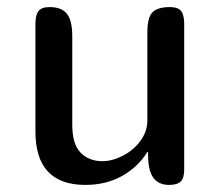

<svg xmlns="http://www.w3.org/2000/svg" viewBox="-20 -522 620 542"><path d="M269 -67Q297 -67 327 -82.5Q357 -98 376.5 -124.5Q396 -151 396 -182V-430Q396 -473 410.5 -487.5Q425 -502 460 -502Q483 -502 491.5 -490.5Q500 -479 500 -455V-43Q500 -19 490 -9.5Q480 0 457 0Q428 0 413 -20Q398 -40 398 -86V-93H396Q370 -51 325 -25.5Q280 0 221 0Q80 0 80 -151V-455Q80 -479 88.5 -490.5Q97 -502 120 -502Q154 -502 169 -483Q184 -464 184 -420V-170Q184 -115 207.5 -91Q231 -67 269 -67Z"/></svg>

Font: Marmelad for Arash.Academy
Style: Regular
Weight: 400
Designer: Manvel Shmavonyan
Foundry: Cyreal
Version: Version 1.110;Glyphs 3.2 (3202)